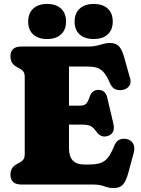

<svg xmlns="http://www.w3.org/2000/svg" viewBox="-20 -936 714 974"><path d="M33 -650Q33 -700 88.5 -700H428Q454 -700 472 -704.5Q490 -709 505.2 -713.5Q520.5 -718 537.5 -718Q568.5 -718 583.8 -701Q599 -684 610 -645.5L640.5 -536.5Q646.5 -514.5 635 -499.2Q623.5 -484 602.5 -480Q583.5 -476 566 -482.8Q548.5 -489.5 537.5 -514.5Q521.5 -552 505.5 -569.8Q489.5 -587.5 469.5 -593Q449.5 -598.5 421.5 -598.5H330V-400H384.5Q408 -400 417.5 -410.5Q427 -421 434.5 -444Q441 -463.5 452.5 -471.8Q464 -480 479 -480Q515 -480 524 -441L555 -309Q566.5 -259.5 527.5 -246.5Q493 -234.5 469 -268Q453.5 -289.5 439.5 -296.8Q425.5 -304 390.5 -304H330V-183.5Q330 -101.5 406.5 -101.5H431Q465 -101.5 487.8 -108.5Q510.5 -115.5 527 -135.8Q543.5 -156 559 -195Q568 -218.5 584.5 -226.8Q601 -235 623 -230.5Q646 -225.5 655.8 -206.8Q665.5 -188 658.5 -161.5L629.5 -54.5Q619 -17 603.5 0.5Q588 18 556 18Q531 18 508.8 9Q486.5 0 447.5 0H88.5Q33 0 33 -50Q33 -86.5 65 -103.5L80.5 -112Q93 -119 99.2 -128Q105.5 -137 105.5 -155V-545Q105.5 -563 99.2 -572Q93 -581 80.5 -588L65 -596.5Q33 -613.5 33 -650ZM219 -738Q174.5 -738 148.8 -761Q123 -784 123 -826.5Q123 -869 148.8 -892.5Q174.5 -916 219 -916Q264 -916 289.5 -892.5Q315 -869 315 -826.5Q315 -785 289.5 -761.5Q264 -738 219 -738ZM455 -738Q410.5 -738 384.5 -761Q358.5 -784 358.5 -826.5Q358.5 -869 384.5 -892.5Q410.5 -916 455 -916Q501 -916 526.5 -892.5Q552 -869 552 -826.5Q552 -785 526.5 -761.5Q501 -738 455 -738Z"/></svg>

Font: Fraunces 72pt S100 Black
Style: Regular
Weight: 900
Version: Version 1.000; ttfautohint (v1.8.3)